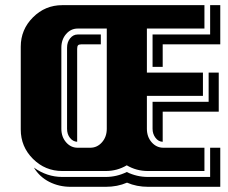

<svg xmlns="http://www.w3.org/2000/svg" viewBox="-20 -660 880 741"><path d="M830.1 61H551.8Q507.3 61 470.2 44.9Q433.1 61 388.2 61H252.9Q208 61 170.4 42Q132.8 22.9 110.8 -13.2Q161.6 22.9 220.2 22.9H388.2Q430.2 22.9 469.2 3.9Q508.3 22.9 550.8 22.9H791V-89.8H830.1ZM824.2 -229H607.9V-112.8Q591.3 -113.3 580.1 -128.2Q568.8 -143.1 568.8 -163.1V-267.1H785.2V-379.9H824.2ZM830.1 -488.8H607.9V-401.9H568.8V-526.9H791V-640.1H830.1ZM769 0H550.8Q506.3 0 469.2 -22Q432.1 0 388.2 0H220.2Q154.3 0 107.2 -46.9Q60.1 -93.8 60.1 -160.2V-480Q60.1 -545.9 107.2 -593Q154.3 -640.1 220.2 -640.1H769V-549.8H546.9V-379.9H763.2V-290H546.9V-163.1Q546.9 -131.8 565.4 -110.8Q584 -89.8 610.8 -89.8H769ZM392.1 -163.1V-549.8H279.8Q253.4 -549.8 235.1 -528.6Q216.8 -507.3 216.8 -476.1V-163.1Q216.8 -131.8 235.1 -110.8Q253.4 -89.8 279.8 -89.8H328.1Q355 -89.8 373.5 -110.8Q392.1 -131.8 392.1 -163.1ZM369.1 -488.8H293Q284.2 -488.8 281 -484.9Q277.8 -481 277.8 -471.2V-112.8Q261.2 -113.8 250 -127.9Q238.8 -142.1 238.8 -163.1V-476.1Q238.8 -497.6 250.7 -512.2Q262.7 -526.9 279.8 -526.9H369.1Z"/></svg>

Font: Laconic
Style: Shadow
Weight: 900
Width: 6
Designer: Robby Woodard
Version: Version 1.000